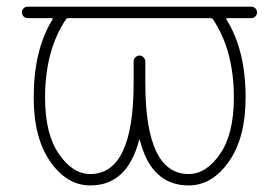

<svg xmlns="http://www.w3.org/2000/svg" viewBox="-20 -567 833 576"><path d="M619.1 -508.8Q616.2 -512.7 611.3 -512.7H185.5Q180.7 -512.7 177.7 -508.8Q115.2 -415 115.2 -274.4Q115.2 -165 156.7 -105Q198.2 -44.9 251 -44.9Q380.9 -44.9 380.9 -318.4V-382.8Q380.9 -389.6 386.2 -395Q391.6 -400.4 398.4 -400.4Q405.3 -400.4 410.6 -395Q416 -389.6 416 -382.8V-318.4Q416 -44.9 545.9 -44.9Q598.6 -44.9 640.1 -105Q681.6 -165 681.6 -274.4Q681.6 -415 619.1 -508.8ZM62.5 -512.7Q55.7 -512.7 50.8 -517.6Q45.9 -522.5 45.9 -529.8Q45.9 -537.1 50.8 -542Q55.7 -546.9 62.5 -546.9H167H191.4H605.5H629.9H734.4Q741.2 -546.9 746.1 -542Q751 -537.1 751 -529.8Q751 -522.5 746.1 -517.6Q741.2 -512.7 734.4 -512.7H662.1Q657.2 -512.7 659.2 -508.8Q716.8 -417 716.8 -274.4Q716.8 -153.3 666.5 -82Q616.2 -10.7 545.9 -10.7Q433.6 -10.7 399.4 -147.5Q399.4 -147.5 398.4 -147.9Q397.5 -148.4 397.5 -147.5Q362.3 -10.7 251 -10.7Q180.7 -10.7 130.9 -82Q81.1 -153.3 81.1 -274.4Q81.1 -418 137.7 -508.8Q139.6 -512.7 134.8 -512.7Z"/></svg>

Font: Gen Jyuu Gothic ExtraLight
Style: Regular
Weight: 100
Designer: [Source Han Sans]
Ryoko NISHIZUKA  (kana & ideographs); Paul D. Hunt (Latin, Greek & Cyrillic); Wenlong ZHANG  (bopomofo
Version: Version 1.002.20150607